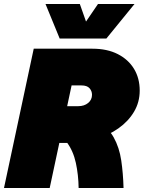

<svg xmlns="http://www.w3.org/2000/svg" viewBox="-38 -942 720 962"><path d="M196 -226 235 -410H354Q384 -410 403.5 -426Q423 -442 423 -467Q423 -486 410.5 -500Q398 -514 370 -514H257L297 -698H425Q499 -698 552 -671Q605 -644 633.5 -597Q662 -550 662 -488Q662 -430 633.5 -382Q605 -334 555.5 -299Q506 -264 442.5 -245Q379 -226 310 -226ZM-18 0 131 -698H360L211 0ZM356 0Q355 -66 342 -126Q329 -186 296.5 -229.5Q264 -273 206 -288L444 -337Q503 -305 531.5 -254Q560 -203 569.5 -138Q579 -73 581 0ZM190 -922H362L393 -834L453 -922H636L495 -749H261Z"/></svg>

Font: Azeret Mono Thin Black
Style: Italic
Weight: 900
Italic angle: -12°
Version: Version 1.002